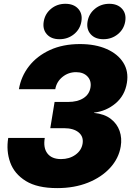

<svg xmlns="http://www.w3.org/2000/svg" viewBox="-20 -969 684 1001"><path d="M278.3 11.7Q174.3 11.7 114.5 -25.4Q54.7 -62.5 33.2 -122.3Q11.7 -182.1 22.9 -250H213.4Q204.6 -198.2 227.3 -168.9Q250 -139.6 298.3 -139.6Q341.8 -139.6 373.3 -162.1Q404.8 -184.6 410.6 -220.2Q416.5 -256.8 389.9 -278.8Q363.3 -300.8 312.5 -300.8H242.2L264.6 -437.5H335Q384.3 -437.5 415 -457.3Q445.8 -477.1 451.7 -512.7Q457.5 -547.4 436.3 -570.1Q415 -592.8 376.5 -592.8Q336.4 -592.8 305.7 -567.9Q274.9 -543 268.1 -503.9H78.6Q89.8 -570.8 131.3 -624Q172.9 -677.2 240.5 -708.3Q308.1 -739.3 397 -739.3Q477.5 -739.3 536.1 -713.4Q594.7 -687.5 623 -642.1Q651.4 -596.7 641.6 -537.1Q630.9 -470.7 582.3 -429.9Q533.7 -389.2 470.2 -381.8V-380.4Q523.9 -375 557.1 -349.6Q590.3 -324.2 603.5 -286.4Q616.7 -248.5 609.4 -205.1Q599.1 -143.1 554.2 -94Q509.3 -44.9 438.5 -16.6Q367.7 11.7 278.3 11.7ZM519 -764.6Q476.1 -764.6 452.9 -790.5Q429.7 -816.4 436.5 -856.9Q443.4 -897.5 475.1 -923.3Q506.8 -949.2 549.8 -949.2Q592.8 -949.2 616.2 -923.3Q639.6 -897.5 632.8 -856.9Q626 -816.4 594 -790.5Q562 -764.6 519 -764.6ZM290 -764.6Q247.1 -764.6 224.1 -790.5Q201.2 -816.4 208 -856.9Q214.8 -897.5 246.3 -923.3Q277.8 -949.2 320.8 -949.2Q364.3 -949.2 387.7 -923.3Q411.1 -897.5 404.3 -856.9Q397.5 -816.4 365.5 -790.5Q333.5 -764.6 290 -764.6Z"/></svg>

Font: Inter Display Black
Style: Italic
Weight: 900
Italic angle: -9.39999°
Designer: Rasmus Andersson
Foundry: rsms
Version: Version 4.000;git-a52131595